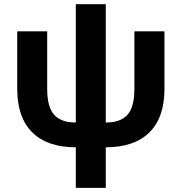

<svg xmlns="http://www.w3.org/2000/svg" viewBox="-20 -696 870 920"><path d="M343.3 9.8Q207 9.8 134.8 -61.5Q62.5 -132.8 62.5 -270.5V-545.9H206.1V-270.5Q206.1 -183.1 239.5 -146Q272.9 -108.9 343.3 -108.9V-675.8H486.8V-108.9Q557.6 -108.9 590.8 -146Q624 -183.1 624 -270.5V-545.9H768.1V-270.5Q768.1 -132.8 695.8 -61.5Q623.5 9.8 486.8 9.8V204.1H343.3Z"/></svg>

Font: Inter
Style: Bold
Weight: 700
Designer: Rasmus Andersson
Foundry: rsms
Version: Version 4.001;git-9221beed3